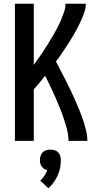

<svg xmlns="http://www.w3.org/2000/svg" viewBox="-20 -755 540 1029"><path d="M60 0V-735H161V-407Q175 -426 188 -445Q201 -464 214 -483.5Q227 -503 239.5 -523Q252 -543 263.5 -563Q275 -583 286 -603.5Q297 -624 306 -645.5Q315 -667 323 -689.5Q331 -712 331 -735H440Q440 -713 433 -692Q426 -671 417 -650.5Q408 -630 398 -610.5Q388 -591 377 -572Q366 -553 354 -534Q342 -515 330 -497Q318 -479 305.5 -460.5Q293 -442 280 -425Q293 -399 306.5 -374Q320 -349 333 -323Q346 -297 358.5 -271Q371 -245 382.5 -219Q394 -193 405 -166Q416 -139 425 -112Q434 -85 441 -57Q448 -29 448 0H347Q347 -31 339 -61.5Q331 -92 321 -121.5Q311 -151 299.5 -179.5Q288 -208 275.5 -236.5Q263 -265 249.5 -293Q236 -321 222 -349Q207 -330 192 -312Q177 -294 161 -276V0ZM239 254 196 213Q209 201 218 187Q227 173 233 157Q224 155 216.5 150Q209 145 203.5 137.5Q198 130 196 121Q194 112 194 103Q194 91 197.5 80Q201 69 209 61Q217 53 228 50Q239 47 250 47Q261 47 272 50Q283 53 291 61Q299 69 302.5 80Q306 91 306 103Q306 124 302 145Q298 166 289 185.5Q280 205 267.5 222.5Q255 240 239 254Z"/></svg>

Font: Zed Mono Semibold
Style: Regular
Weight: 600
Monospace: yes
Designer: Belleve Invis
Foundry: Belleve Invis
Version: Version 1.0.0; ttfautohint (v1.8.4)